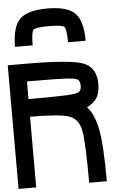

<svg xmlns="http://www.w3.org/2000/svg" viewBox="-75 -1302 899 1354"><g transform="rotate(-5 375.0 -625.0)"><path d="M625 0H500Q500 -281.2 484.4 -367.2Q468.8 -453.1 402.3 -476.6Q335.9 -500 125 -500V0H0V-875H125Q445.3 -875 535.2 -839.8Q625 -804.7 625 -687.5Q625 -625 601.6 -589.8Q578.1 -554.7 531.2 -531.2Q578.1 -484.4 601.6 -375Q625 -265.6 625 0ZM500 -687.5Q500 -718.8 484.4 -730.5Q468.8 -742.2 402.3 -746.1Q335.9 -750 125 -750V-625Q335.9 -625 402.3 -628.9Q468.8 -632.8 484.4 -644.5Q500 -656.2 500 -687.5ZM562.5 -1000H437.5Q437.5 -1093.8 421.9 -1109.4Q406.2 -1125 312.5 -1125Q218.8 -1125 203.1 -1109.4Q187.5 -1093.8 187.5 -1000H62.5Q62.5 -1140.6 117.2 -1195.3Q171.9 -1250 312.5 -1250Q453.1 -1250 507.8 -1195.3Q562.5 -1140.6 562.5 -1000Z"/></g></svg>

Font: CraftyPE
Style: Regular
Weight: 400
Designer: Erek Butcher
Foundry: Haunted Coop
Version: Version 0.018;April 4, 2024;FontCreator 15.0.0.2962 64-bit